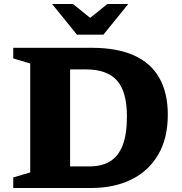

<svg xmlns="http://www.w3.org/2000/svg" viewBox="-20 -936 904 956"><path d="M612 -356.5Q612 -478.5 563 -534.5Q514 -590.5 406.5 -590.5H239L222.5 -698H437Q563 -698 647 -660.2Q731 -622.5 773.2 -548.2Q815.5 -474 815.5 -365Q815.5 -247 767.5 -165.5Q719.5 -84 633.8 -42Q548 0 434 0H222.5L239 -107.5H426Q487.5 -107.5 528.8 -133Q570 -158.5 591 -213.2Q612 -268 612 -356.5ZM46 0V-52.5L130.5 -77.5V-620L46 -645V-698H329V0ZM446.5 -833H411.5L514.5 -916H618.5L495 -763.5H363L239.5 -916H343.5Z"/></svg>

Font: Newsreader 9pt
Style: Bold
Weight: 700
Designer: Hugues Gentile
Foundry: Production Type
Version: Version 1.003